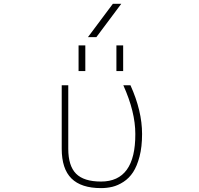

<svg xmlns="http://www.w3.org/2000/svg" viewBox="-20 -969 1040 1001"><path d="M482.4 -775.4H438.5L568.4 -949.2H612.3ZM389.6 -598.6V-732.4H424.8V-598.6ZM586.9 -598.6V-732.4H622.1V-598.6ZM720.7 -270.5Q720.7 -203.1 707.5 -152.8Q694.3 -102.5 673.8 -71.3Q653.3 -40 624 -21Q594.7 -2 565.9 4.9Q537.1 11.7 506.8 11.7Q403.3 11.7 352.5 -38.6Q301.8 -88.9 301.8 -193.4V-524.4H335.9V-193.4Q335.9 -104.5 376.5 -63.5Q417 -22.5 506.8 -22.5Q686.5 -22.5 685.5 -270.5Q685.5 -385.7 623 -524.4H660.2Q720.7 -390.6 720.7 -270.5Z"/></svg>

Font: GenEi Gothic M ExtraLight
Style: Regular
Weight: 200
Designer: o_tamon (Modified); [Source Han Sans]
Ryoko NISHIZUKA  (kana & ideographs); Paul D. Hunt (Latin, Greek & Cyrillic); Wenl
Version: Version 1.1a;Original Version 1.004